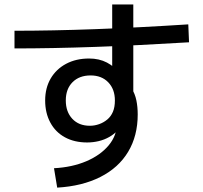

<svg xmlns="http://www.w3.org/2000/svg" viewBox="-20 -837 920 869"><path d="M224.4 -75.6Q306.7 -80 370.6 -107.2Q434.4 -134.4 471.7 -178.9Q508.9 -223.3 508.9 -277.8V-300L536.7 -284.4Q527.8 -263.3 511.7 -246.1Q495.6 -228.9 473.9 -216.7Q452.2 -204.4 426.7 -198.3Q401.1 -192.2 374.4 -192.2Q316.7 -192.2 273.9 -215.6Q231.1 -238.9 207.8 -282.2Q184.4 -325.6 184.4 -382.2Q184.4 -438.9 209.4 -481.7Q234.4 -524.4 279.4 -548.3Q324.4 -572.2 383.3 -572.2Q428.9 -572.2 463.9 -553.9Q498.9 -535.6 527.8 -500L487.8 -477.8V-816.7H583.3V-392.2L575.6 -437.8Q591.1 -412.2 597.2 -382.8Q603.3 -353.3 603.3 -318.9Q603.3 -222.2 560 -150Q516.7 -77.8 434.4 -36.1Q352.2 5.6 238.9 12.2ZM500 -382.2Q500 -433.3 470 -464.4Q440 -495.6 390 -495.6Q338.9 -495.6 308.3 -465Q277.8 -434.4 277.8 -382.2Q277.8 -331.1 307.2 -299.4Q336.7 -267.8 386.7 -267.8Q407.8 -267.8 428.3 -275Q448.9 -282.2 465.6 -296.1Q482.2 -310 491.1 -331.1Q500 -352.2 500 -382.2ZM45.6 -697.8Q383.3 -697.8 832.2 -726.7L835.6 -645.6Q383.3 -617.8 45.6 -617.8Z"/></svg>

Font: Paperlogy 5 Medium
Style: Regular
Weight: 500
Designer: redesigned by Lee Juim, glyphs from Gmarket Sans & Montserrat
Foundry: PT&
Version: Version 1.001